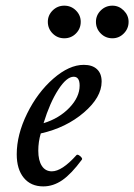

<svg xmlns="http://www.w3.org/2000/svg" viewBox="-20 -645 474 678"><path d="M148.9 -567.9Q148.9 -591.3 166 -608.2Q183.1 -625 207 -625Q231 -625 248 -608.2Q265.1 -591.3 265.1 -567.9Q265.1 -543.9 248.3 -526.9Q231.4 -509.8 207 -509.8Q182.6 -509.8 165.8 -526.9Q148.9 -543.9 148.9 -567.9ZM377 -509.8Q352.5 -509.8 335.7 -526.9Q318.8 -543.9 318.8 -567.9Q318.8 -591.3 335.9 -608.2Q353 -625 377 -625Q399.9 -625 417 -607.9Q434.1 -590.8 434.1 -567.9Q434.1 -543.9 417.2 -526.9Q400.4 -509.8 377 -509.8ZM132.8 13.2Q88.9 13.2 64 -17.1Q39.1 -47.4 39.1 -100.1Q39.1 -169.4 75.7 -243.9Q112.3 -318.4 168.2 -367.2Q224.1 -416 275.9 -416Q306.2 -416 322.5 -400.6Q338.9 -385.3 338.9 -356.9Q338.9 -301.3 276.1 -247.6Q213.4 -193.8 124 -173.8Q115.2 -144.5 115.2 -112.8Q115.2 -78.6 127.7 -59.3Q140.1 -40 163.1 -40Q198.7 -40 250 -97.2Q252.4 -100.1 258.1 -97.2Q263.7 -94.2 267.6 -89.1Q271.5 -84 269 -81.1Q231.9 -30.8 200 -8.8Q168 13.2 132.8 13.2ZM133.8 -210Q188.5 -226.6 224.9 -264.4Q261.2 -302.2 261.2 -342.8Q261.2 -374 240.2 -374Q215.3 -374 185.8 -328.4Q156.2 -282.7 133.8 -210Z"/></svg>

Font: Junicode SmCond Medium
Style: Italic
Weight: 500
Width: 4
Italic angle: -11°
Designer: Peter S. Baker
Version: Version 2.206